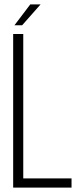

<svg xmlns="http://www.w3.org/2000/svg" viewBox="-20 -855 375 875"><path d="M118 -835H165L81 -740H46ZM306 0H40V-700H86V-42H306Z"/></svg>

Font: Bebas Neue Book
Style: Regular
Weight: 400
Designer: Ryoichi Tsunekawa
Foundry: Ryoichi Tsunekawa
Version: Version 001.003